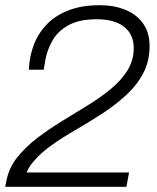

<svg xmlns="http://www.w3.org/2000/svg" viewBox="-23 -718 603 738"><path d="M-3 0 2 -25Q12 -74 43.5 -113.5Q75 -153 119.5 -187Q164 -221 214.5 -252Q265 -283 314 -313Q363 -343 403 -376Q443 -409 467 -447.5Q491 -486 491 -533Q491 -586 454 -615Q417 -644 349 -644Q282 -644 241 -621.5Q200 -599 179.5 -563.5Q159 -528 152 -491L145 -450H88Q90 -502 107.5 -547Q125 -592 158.5 -626Q192 -660 242.5 -679Q293 -698 360 -698Q416 -698 459.5 -680Q503 -662 527.5 -627Q552 -592 552 -541Q552 -483 527.5 -436.5Q503 -390 461.5 -352Q420 -314 370 -281.5Q320 -249 269 -219.5Q218 -190 175.5 -160Q133 -130 105 -96Q97 -88 90 -76Q83 -64 79 -55H473L463 0Z"/></svg>

Font: Archivo SemiBold ExtraLight
Style: Italic
Weight: 250
Italic angle: -10°
Version: Version 2.001